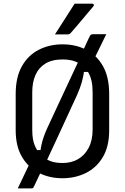

<svg xmlns="http://www.w3.org/2000/svg" viewBox="-20 -965 690 1061"><path d="M567.3 -776Q545.4 -731.6 524.3 -688Q503.1 -644.3 482.1 -602.6L491.7 -567.5H427L445.4 -577.7Q442.2 -548.2 432.9 -514Q423.6 -479.8 406.7 -441.9Q379.4 -382.9 351.9 -323Q324.4 -263.1 296.7 -203.2Q268.9 -143.3 241.2 -83.9Q235.4 -72 228.9 -61Q222.3 -49.9 216.6 -37.5Q207.2 -17.2 199.2 -1Q191.3 15.2 184.2 30.8Q177.2 46.5 168.4 64Q164.4 73 161.4 74.5Q158.4 76 151.4 76Q146.4 76 135.9 76Q125.5 76 113.8 76Q102.2 76 92.2 76Q82.2 76 78.2 76Q89.8 51.8 102.1 26.1Q114.4 0.3 125.7 -23.7Q136.9 -47.7 145.5 -65.4L172.4 -135.6H214.3L202.1 -120.7Q204.3 -141 208.7 -162.3Q213.1 -183.7 221 -207.2Q229 -230.8 240.4 -255.4Q269.7 -319 301 -385.8Q332.3 -452.7 361.6 -515.5Q390.8 -578.3 414.2 -628Q419.9 -640 424 -651.3Q428.1 -662.6 433 -673.2Q444.8 -698.9 454.7 -719.8Q464.6 -740.8 472.1 -757Q478.1 -770 482.1 -773Q486.1 -776 496.1 -776Q508.9 -776 520 -776Q531.1 -776 542.7 -776Q554.3 -776 567.3 -776ZM325.6 -720Q398.7 -720 456.7 -690Q514.8 -660.1 549.1 -599.4Q583.3 -538.6 583.3 -445.6V-244.7Q583.3 -155.6 548.3 -96.9Q513.3 -38.1 454.6 -9.1Q395.8 20 324.4 20Q254.3 20 195.7 -9.1Q137.1 -38.1 101.9 -97.2Q66.7 -156.2 66.7 -245.3V-445.6Q66.7 -538.6 101.2 -599.4Q135.7 -660.1 194.5 -690Q253.2 -720 325.6 -720ZM158.2 -246.8Q158.2 -191.1 173.7 -157.2Q189.3 -123.3 209.9 -103.6Q228.2 -87.1 256.3 -75.7Q284.4 -64.3 326.5 -64.3Q374.5 -64.3 411.4 -85.6Q448.3 -106.9 470.1 -148.4Q491.8 -190 491.8 -249.7V-455.3Q491.8 -490.5 485.9 -517Q480 -543.4 468.9 -563Q457.8 -582.7 442.7 -596.8Q424 -614.9 394.5 -625.7Q365 -636.5 326.4 -636.5Q267.9 -636.5 230.6 -613.5Q193.4 -590.6 175.8 -550.1Q158.2 -509.6 158.2 -455.3ZM392.3 -944.7Q416.8 -944.7 430.6 -944.7Q444.3 -944.7 457 -944.7Q469.6 -944.7 489.4 -944.7Q495.4 -944.7 498 -939.9Q500.6 -935.1 496 -930.1Q477.6 -908.5 463.9 -892.2Q450.3 -875.9 437.8 -861Q425.2 -846.1 409.6 -827.7Q393.9 -809.4 370.4 -782.2Q368.4 -779.6 364.1 -777.3Q359.8 -775 353.8 -775Q336.9 -775 325.6 -775Q314.3 -775 304.6 -775Q295 -775 283.6 -775Q303.3 -805.4 320.5 -832.3Q337.7 -859.2 355.3 -886.7Q373 -914.1 392.3 -944.7Z"/></svg>

Font: Recursive Sans Linear Light
Style: Regular
Weight: 300
Version: Version 1.085